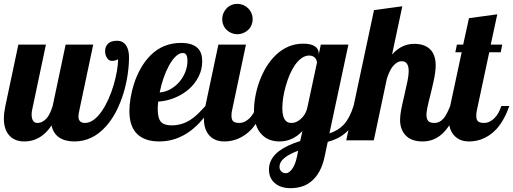

<svg xmlns="http://www.w3.org/2000/svg" viewBox="-28 -733 2681 1003"><path d="M23.4 -22.5Q-7.8 -53.7 -7.8 -113.8Q-7.8 -142.1 0 -179.2L67.9 -500H211.9L140.1 -160.2Q137.2 -147.9 137.2 -134.8Q137.2 -115.7 143.6 -104.5Q150.9 -90.8 167 -90.8Q194.3 -90.8 216.3 -115.7Q233.9 -136.7 247.1 -179.2L314.9 -500H459L387.2 -160.2Q381.8 -134.8 381.8 -124Q381.8 -108.4 390.1 -99.6Q398.4 -90.8 416 -90.8Q439.5 -90.8 461.9 -107.4Q484.4 -124 504.4 -153.3Q522.9 -180.2 538.8 -215.8Q554.7 -251.5 565.9 -289.6Q576.7 -326.7 582.8 -362.1Q588.9 -397.5 588.9 -424.8Q586.9 -420.4 574.7 -417.5Q566.9 -415 557.1 -415Q540 -415 530.3 -431.6Q521 -445.8 521 -465.8Q521 -490.2 536.6 -505.1Q552.2 -520 583 -520Q616.2 -520 632.3 -493.2Q646 -470.7 646 -433.1Q646 -391.6 638.9 -343.3Q631.8 -294.9 617.7 -248Q583.5 -136.7 525.4 -72.8Q455.1 5.9 360.8 5.9Q311.5 5.9 280.8 -15.1Q250 -36.1 241.2 -78.1Q209.5 -29.8 167 -9.3Q136.7 5.9 99.1 5.9Q51.3 5.9 23.4 -22.5Z M690.4 -31.2Q647.9 -70.8 647.9 -152.8Q647.9 -183.6 654.1 -221.2Q660.2 -258.8 672.4 -296.4Q686 -338.4 707.3 -376Q728.5 -413.6 756.8 -442.4Q822.3 -508.8 918 -508.8Q979 -508.8 1006.8 -479.5Q1028.3 -456.5 1028.3 -413.1Q1028.3 -370.6 1009.8 -333.3Q991.2 -295.9 958.5 -267.1Q925.8 -238.8 884.3 -221.9Q842.8 -205.1 798.3 -202.1Q795.9 -176.8 795.9 -162.1Q795.9 -113.3 814.5 -94.7Q830.6 -78.1 868.2 -78.1Q922.4 -78.1 967.3 -107.4Q986.3 -119.6 1003.9 -136.5Q1021.5 -153.3 1044.9 -179.2H1079.1Q1031.7 -99.1 970.2 -51.8Q894.5 5.9 804.2 5.9Q730.5 5.9 690.4 -31.2ZM907.2 -303.2Q927.7 -326.7 939.5 -355.7Q951.2 -384.8 951.2 -415Q951.2 -435.1 945.6 -445.6Q939.9 -456.1 926.3 -456.1Q908.2 -456.1 889.9 -438.5Q871.6 -420.9 854.5 -390.1Q838.9 -361.3 826.2 -324.7Q813.5 -288.1 806.2 -250Q834 -252 860.4 -266.1Q886.7 -280.3 907.2 -303.2Z M1155.8 -577.1Q1145 -587.4 1138.9 -602.1Q1132.8 -616.7 1132.8 -632.8Q1132.8 -648.9 1138.9 -663.6Q1145 -678.2 1155.8 -689.5Q1166.5 -700.7 1181.2 -706.8Q1195.8 -712.9 1211.9 -712.9Q1228 -712.9 1242.7 -706.8Q1257.3 -700.7 1268.6 -689.5Q1279.8 -678.2 1285.9 -663.6Q1292 -648.9 1292 -632.8Q1292 -616.7 1285.9 -602.1Q1279.8 -587.4 1268.6 -577.1Q1257.3 -566.4 1242.7 -560.3Q1228 -554.2 1211.9 -554.2Q1195.8 -554.2 1181.2 -560.3Q1166.5 -566.4 1155.8 -577.1ZM1068.4 -22.5Q1037.1 -53.7 1037.1 -113.8Q1037.1 -142.1 1044.9 -179.2L1112.8 -500H1256.8L1185.1 -160.2Q1181.2 -147.5 1181.2 -127.9Q1181.2 -107.4 1190.7 -99.1Q1200.2 -90.8 1221.7 -90.8Q1236.3 -90.8 1250.2 -97.4Q1264.2 -104 1275.9 -115.7Q1299.8 -139.6 1312 -179.2H1354Q1327.1 -103.5 1286.6 -58.6Q1252.4 -22 1209.5 -5.9Q1178.2 5.9 1144 5.9Q1096.2 5.9 1068.4 -22.5Z M1410.2 225.6Q1394.5 213.4 1385.7 195.1Q1377 176.8 1377 152.8Q1377 96.2 1430.2 55.7Q1470.2 25.9 1540 3.9L1552.2 -48.8Q1501 5.9 1432.1 5.9Q1375 5.9 1339.8 -29.8Q1298.8 -71.8 1298.8 -154.8Q1298.8 -189.9 1305.9 -229Q1313 -268.1 1326.7 -306.2Q1357.9 -392.1 1412.1 -444.8Q1474.6 -504.9 1556.2 -504.9Q1596.7 -504.9 1616.9 -491Q1637.2 -477.1 1637.2 -454.1V-448.2L1647.9 -500H1792L1692.9 -36.1Q1740.2 -51.8 1768.6 -83Q1799.3 -116.7 1818.8 -179.2H1860.8Q1834 -90.3 1780.8 -42Q1741.7 -6.8 1684.1 7.8L1668.9 80.1Q1649.9 175.8 1592.8 218.8Q1551.3 250 1488.8 250Q1465.3 250 1445.1 243.9Q1424.8 237.8 1410.2 225.6ZM1542.5 -110.8Q1568.4 -133.3 1577.1 -168.9L1627.9 -405.8Q1627.9 -410.6 1625.7 -417Q1623.5 -423.3 1619.6 -428.7Q1607.9 -442.9 1586.9 -442.9Q1566.9 -442.9 1548.1 -429.7Q1529.3 -416.5 1512.7 -393.1Q1483.4 -350.6 1464.4 -282.2Q1455.6 -252 1451.2 -222.4Q1446.8 -192.9 1446.8 -168.9Q1446.8 -119.1 1465.3 -101.6Q1471.7 -94.7 1479.5 -92.8Q1487.3 -90.8 1497.1 -90.8Q1518.6 -90.8 1542.5 -110.8ZM1498 149.9Q1514.6 128.4 1523.9 83L1529.8 54.2Q1484.4 71.3 1461.9 88.9Q1432.1 111.3 1432.1 139.2Q1432.1 152.3 1440.4 161.1Q1449.7 171.9 1465.8 171.9Q1481.4 171.9 1498 149.9Z M2087.9 -29.3Q2062 -59.6 2062 -106.9Q2062 -129.4 2067.6 -159.2Q2073.2 -189 2084.5 -235.8Q2095.7 -283.7 2101.3 -312.3Q2106.9 -340.8 2106.9 -361.8Q2106.9 -413.1 2070.8 -413.1Q2045.4 -413.1 2023.9 -386.2Q2005.9 -363.3 1992.7 -320.8L1924.8 0H1780.8L1925.8 -680.2L2073.7 -700.2L2020 -448.2Q2049.3 -481 2083 -494.1Q2107.9 -503.9 2136.7 -503.9Q2187.5 -503.9 2216.8 -477.5Q2248 -448.7 2248 -391.1Q2248 -356.4 2235.4 -300.8Q2231.9 -284.7 2224.1 -252.4Q2210 -198.2 2203.6 -166Q2199.7 -145.5 2199.7 -132.8Q2199.7 -112.8 2208.7 -101.8Q2217.8 -90.8 2239.7 -90.8Q2269.5 -90.8 2290 -115.2Q2305.7 -133.8 2323.7 -179.2H2365.7Q2328.6 -69.3 2272 -25.4Q2231.9 5.9 2179.7 5.9Q2117.7 5.9 2087.9 -29.3Z M2347.2 -22.5Q2315.9 -53.7 2315.9 -113.8Q2315.9 -142.1 2323.7 -179.2L2383.8 -460H2350.6L2358.9 -500H2391.6L2421.9 -638.2L2569.8 -658.2L2535.6 -500H2595.7L2587.9 -460H2527.8L2463.9 -160.2Q2460 -147.5 2460 -127.9Q2460 -107.4 2469.5 -99.1Q2479 -90.8 2500.5 -90.8Q2515.1 -90.8 2529.1 -97.4Q2543 -104 2554.7 -115.7Q2578.6 -139.6 2590.8 -179.2H2632.8Q2606 -103.5 2565.4 -58.6Q2531.2 -22 2488.3 -5.9Q2457 5.9 2422.9 5.9Q2375 5.9 2347.2 -22.5Z"/></svg>

Font: Pattaya
Style: Regular
Weight: 400
Designer: Pablo Impallari / Thai characters Designed by Thanarat Vachiruckul and Suppakit Chalermlarp
Foundry: Pablo Impallari
Version: Version 2.001